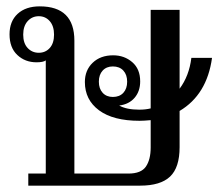

<svg xmlns="http://www.w3.org/2000/svg" viewBox="-20 -584 687 604"><path d="M545 -235V-121Q545 -57 515 -28.5Q485 0 421 0H69V-38H124V-394Q116 -388 95 -388Q59 -388 34.5 -411Q10 -434 10 -476Q10 -517 35.5 -540.5Q61 -564 105 -564Q214 -564 214 -456V-38H384Q424 -38 439 -60Q454 -82 454 -120V-206Q432 -204 419 -204Q336 -204 291.5 -237Q247 -270 247 -326Q247 -363 271.5 -386.5Q296 -410 336 -410Q371 -410 396 -388.5Q421 -367 421 -328Q421 -297 403.5 -276.5Q386 -256 355 -252Q378 -239 418 -239Q438 -239 454 -243V-553H545V-305Q575 -345 582 -402H647Q631 -286 545 -235ZM150 -475Q150 -502 136.5 -517.5Q123 -533 102 -533Q81 -533 67 -517.5Q53 -502 53 -475Q53 -448 67 -433Q81 -418 102 -418Q123 -418 136.5 -433Q150 -448 150 -475ZM335 -279Q356 -279 368 -292Q380 -305 380 -327Q380 -349 368 -362Q356 -375 335 -375Q315 -375 303 -362Q291 -349 291 -327Q291 -305 303 -292Q315 -279 335 -279Z"/></svg>

Font: Trirong
Style: Regular
Weight: 400
Designer: Katatrad Team
Foundry: CadsonDemak
Version: Version 1.001